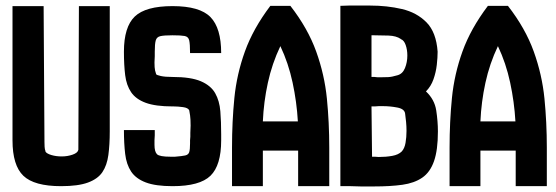

<svg xmlns="http://www.w3.org/2000/svg" viewBox="-20 -670 2000 691"><path d="M200 0Q103 0 64 -37.5Q25 -75 25 -165V-648H137L140 -165V-160Q140 -152 140.5 -142Q141 -132 144 -125H143Q148 -117 165 -112Q182 -107 202 -107Q223 -107 241.5 -113.5Q260 -120 262 -131L264 -648H375V-197Q375 -149 370 -112Q365 -75 348.5 -50.5Q332 -26 296.5 -13Q261 0 200 0Z M601 0Q540 0 504.5 -13.5Q469 -27 452 -52.5Q435 -78 430.5 -116Q426 -154 426 -202H537V-183L536 -165V-149Q536 -124 545 -115Q554 -106 593 -106H610Q635 -108 646.5 -110.5Q658 -113 661 -122.5Q664 -132 664 -154V-165L665 -178V-192L666 -218Q666 -225 665.5 -239Q665 -253 661 -273Q657 -282 638.5 -284.5Q620 -287 605 -287H601Q540 -287 504.5 -300Q469 -313 452 -338Q435 -363 430.5 -399.5Q426 -436 426 -484Q426 -573 465 -610.5Q504 -648 601 -648Q699 -648 737.5 -608.5Q776 -569 776 -479H664Q664 -511 661 -524.5Q658 -538 644.5 -540.5Q631 -543 601 -543Q571 -543 557.5 -540Q544 -537 540.5 -524.5Q537 -512 537 -484V-468L536 -445Q536 -440 536.5 -428.5Q537 -417 542 -403Q543 -400 558.5 -396.5Q574 -393 601 -393Q667 -393 703 -377.5Q739 -362 754.5 -334.5Q770 -307 773 -269.5Q776 -232 776 -187V-165Q776 -75 737.5 -37.5Q699 0 601 0Z M815 0V-139Q815 -232 823.5 -317.5Q832 -403 861.5 -485Q891 -567 953 -649H1025Q1088 -568 1118 -484.5Q1148 -401 1156.5 -315Q1165 -229 1165 -139V0H1053V-128H926V0ZM926 -233H1052Q1048 -303 1033 -373Q1018 -443 989 -504Q959 -441 944 -372Q929 -303 926 -233Z M1278 1 1242 0H1205V-649L1235 -650H1312Q1373 -650 1426.5 -637.5Q1480 -625 1515 -589.5Q1550 -554 1555 -484Q1555 -463 1552 -436.5Q1549 -410 1540 -384.5Q1531 -359 1513 -341Q1544 -312 1550 -272.5Q1556 -233 1556 -197Q1556 -130 1542 -90Q1528 -50 1499.5 -30.5Q1471 -11 1428 -5Q1385 1 1327 1ZM1338 -392H1355Q1364 -392 1377 -392.5Q1390 -393 1410 -399Q1429 -404 1437.5 -425Q1446 -446 1446 -470Q1446 -491 1440 -508Q1434 -525 1423 -529L1422 -530Q1406 -541 1378 -542Q1350 -543 1326 -543H1317V-393H1328ZM1343 -105Q1369 -105 1391.5 -109Q1414 -113 1426 -125Q1436 -136 1439.5 -156Q1443 -176 1443 -199Q1443 -215 1441.5 -231Q1440 -247 1438 -261Q1436 -278 1410 -283Q1384 -288 1358 -288H1343L1329 -287H1317L1319 -106H1329Z M1598 0V-139Q1598 -232 1606.5 -317.5Q1615 -403 1644.5 -485Q1674 -567 1736 -649H1808Q1871 -568 1901 -484.5Q1931 -401 1939.5 -315Q1948 -229 1948 -139V0H1836V-128H1709V0ZM1709 -233H1835Q1831 -303 1816 -373Q1801 -443 1772 -504Q1742 -441 1727 -372Q1712 -303 1709 -233Z"/></svg>

Font: New Amsterdam
Style: Regular
Weight: 400
Designer: Vladimir Nikolic
Foundry: Vladimir Nikolic
Version: Version 1.000; ttfautohint (v1.8.4.7-5d5b)